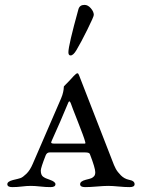

<svg xmlns="http://www.w3.org/2000/svg" viewBox="-20 -763 589 786"><path d="M293 -558Q280 -536 269 -536Q260 -536 260 -549Q260 -577 301 -725Q306 -743 326 -743Q340 -743 352 -729Q364 -715 364 -702Q364 -695 337.5 -641.5Q311 -588 293 -558ZM257 -337Q229 -269 191 -185Q188 -179 191 -177Q194 -175 204 -175H320Q324 -175 326 -175Q328 -175 329 -176Q330 -177 329.5 -179Q329 -181 328 -185Q324 -201 298.5 -265.5Q273 -330 271 -337Q268 -345 266 -347Q264 -349 262 -347Q260 -345 257 -337ZM508 -27Q531 -23 531 -9Q531 3 511 3Q491 3 465.5 0.5Q440 -2 423 -2Q406 -2 377 0.5Q348 3 328 3Q308 3 308 -9Q308 -21 331 -27Q348 -31 354 -33.5Q360 -36 365 -41.5Q370 -47 370 -58Q370 -75 348 -132Q346 -139 329 -139H183Q172 -139 167 -127Q147 -76 147 -65Q147 -47 156 -40Q165 -33 184 -27Q207 -19 207 -9Q207 3 187 3Q167 3 145 0.5Q123 -2 106 -2Q89 -2 69.5 0.5Q50 3 30 3Q10 3 10 -9Q10 -20 33 -26Q55 -31 64 -34Q73 -37 88 -51.5Q103 -66 114 -92L230 -360Q236 -374 238.5 -386Q241 -398 241 -403.5Q241 -409 242 -410Q269 -437 281 -451Q292 -463 297 -463Q301 -463 304 -454L439 -107Q447 -85 454 -72Q461 -59 475 -45Q489 -31 508 -27Z"/></svg>

Font: EB Garamond SC 12
Style: Regular
Weight: 400
Version: Version 0.016 ; ttfautohint (v0.97) -l 8 -r 50 -G 200 -x 0 -